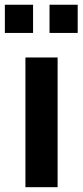

<svg xmlns="http://www.w3.org/2000/svg" viewBox="-29 -778 343 798"><path d="M210.4 0V-539.1H76.7V0ZM293.9 -641.1V-758.3H176.8V-641.1ZM108.4 -641.1V-758.3H-8.8V-641.1Z"/></svg>

Font: Winston SemiBold
Style: Regular
Weight: 600
Designer: Vernon Adams, Kim Jin-seong, David Berlow, Cristiano Sobral
Foundry: The Winston Project Authors
Version: Version 3.004